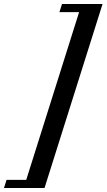

<svg xmlns="http://www.w3.org/2000/svg" viewBox="-116 -804 536 966"><path d="M400 -784 108 142H-96L-83 101H16L282 -743H183L196 -784Z"/></svg>

Font: Baskervville
Style: Bold Italic
Weight: 700
Italic angle: -18°
Version: Version 1.100